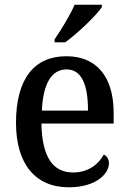

<svg xmlns="http://www.w3.org/2000/svg" viewBox="-20 -786 547 816"><path d="M212 -619V-606H257C310 -644 390 -721 413 -756V-766H297C278 -721 241 -661 212 -619ZM272 10C389 10 443 -48 443 -92C443 -111 433 -124 421 -129C399 -88 355 -53 291 -53C205 -53 159 -117 156 -261H463V-306C463 -464 387 -547 262 -547C126 -547 48 -452 48 -264C48 -91 129 10 272 10ZM354 -316H158C163 -429 198 -491 263 -491C329 -491 354 -422 354 -316Z"/></svg>

Font: Noto Serif Tamil SemiCondensed Medium
Style: Regular
Weight: 500
Width: 4
Designer: Indian Type Foundry, Tom Grace, and the Monotype Design Team
Foundry: Monotype Imaging Inc.
Version: Version 2.004